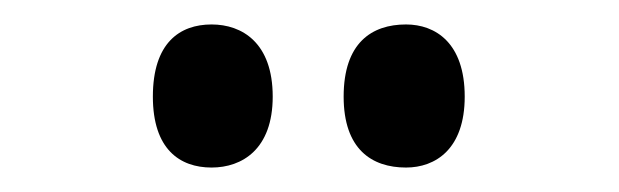

<svg xmlns="http://www.w3.org/2000/svg" viewBox="-20 -770 506 157"><path d="M312 -633C336 -633 360 -648 360 -691C360 -735 336 -750 312 -750C284 -750 261 -735 261 -691C261 -648 284 -633 312 -633ZM153 -633C178 -633 203 -648 203 -691C203 -735 178 -750 153 -750C127 -750 105 -735 105 -691C105 -648 127 -633 153 -633Z"/></svg>

Font: Noto Serif Lao ExtraCondensed SemiBold
Style: Regular
Weight: 600
Width: 2
Designer: Monotype Design Team
Foundry: Monotype Imaging Inc.
Version: Version 2.003